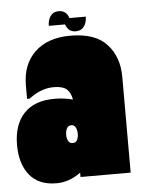

<svg xmlns="http://www.w3.org/2000/svg" viewBox="-50 -684 551 740"><g transform="rotate(-5 226.0 -314.0)"><path d="M427 -370V0H233V-17Q189 16 139 16Q70 16 35 -27.5Q0 -71 0 -144Q0 -222 40.5 -265.5Q81 -309 158 -309Q196 -309 230 -300Q225 -328 209.5 -341Q194 -354 160 -354Q111 -354 64 -318H54V-370Q54 -451 103.5 -498.5Q153 -546 241 -546Q337 -546 382 -497Q427 -448 427 -370ZM237 -167Q237 -181 231.5 -191.5Q226 -202 215 -202Q203 -202 197.5 -191.5Q192 -181 192 -166Q192 -153 197.5 -143Q203 -133 215 -133Q227 -133 232 -143Q237 -153 237 -167ZM307 -614Q307 -591 296 -576Q285 -561 264 -561Q235 -561 225 -591H162Q162 -614 173 -629Q184 -644 205 -644Q234 -644 244 -614Z"/></g></svg>

Font: FFF_tuoi-tre Text
Style: Regular
Weight: 700
Designer: bBox Type GmbH
Foundry: bBox Type GmbH
Version: Version 1.001